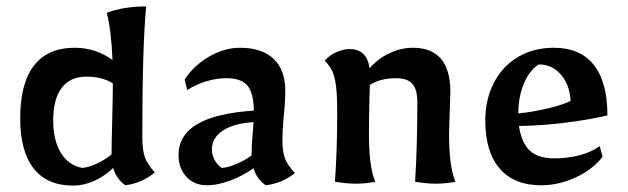

<svg xmlns="http://www.w3.org/2000/svg" viewBox="-20 -567 1958 599"><path d="M43 -198Q43 -307 86 -362.5Q129 -418 213 -418Q278 -418 331 -380Q327 -475 313 -527Q366 -547 436 -547Q424 -425 424 -139Q424 -99 432 -76.5Q440 -54 463 -29Q444 -13 420 -2.5Q396 8 371 11Q343 -9 333 -43Q306 -17 273.5 -2.5Q241 12 208 12Q127 12 85 -41.5Q43 -95 43 -198ZM328 -85Q328 -115 330 -187Q332 -265 332 -307Q298 -328 250 -328Q199 -328 172.5 -293Q146 -258 146 -191Q146 -129 170 -90Q194 -51 237 -43Q282 -49 328 -85Z M537 -83Q537 -145 595 -179.5Q653 -214 772 -222Q771 -277 752 -300Q733 -323 686 -323Q655 -323 622.5 -313Q590 -303 564 -286L556 -319Q585 -363 632.5 -390.5Q680 -418 729 -418Q797 -418 833.5 -383.5Q870 -349 870 -284Q870 -248 865 -203Q861 -155 861 -132Q861 -94 869 -73Q877 -52 900 -27Q860 5 809 11Q781 -8 771 -42Q735 -17 696.5 -3Q658 11 626 11Q586 11 561.5 -15.5Q537 -42 537 -83ZM765 -82V-89Q765 -118 768 -146L771 -186Q709 -182 675 -159.5Q641 -137 641 -100Q641 -84 649.5 -68Q658 -52 672 -43Q694 -45 719 -56Q744 -67 765 -82Z M1025 0Q1032 -100 1032 -213Q1032 -268 1028.5 -297Q1025 -326 1017.5 -343Q1010 -360 993 -378Q1011 -397 1032 -405.5Q1053 -414 1070 -414Q1125 -414 1133 -354Q1159 -384 1195 -401Q1231 -418 1268 -418Q1385 -418 1385 -280L1383 -217L1381 -150Q1381 -45 1401 0Q1373 6 1338 6Q1310 6 1275 0Q1282 -114 1282 -248Q1282 -288 1266.5 -305.5Q1251 -323 1216 -323Q1166 -323 1134 -302L1133 -273Q1131 -203 1131 -150Q1131 -45 1151 0Q1122 6 1091 6Q1060 6 1025 0Z M1494 -191Q1494 -257 1521 -309Q1548 -361 1596.5 -389.5Q1645 -418 1708 -418Q1790 -418 1832.5 -364.5Q1875 -311 1875 -207Q1821 -194 1746.5 -184.5Q1672 -175 1599 -174Q1607 -121 1633 -97Q1659 -73 1709 -73Q1751 -73 1787.5 -82.5Q1824 -92 1851 -111L1860 -78Q1829 -38 1776 -13.5Q1723 11 1668 11Q1584 11 1539 -41Q1494 -93 1494 -191ZM1760 -252Q1758 -301 1730.5 -333.5Q1703 -366 1661 -366Q1632 -348 1614.5 -306.5Q1597 -265 1597 -213Q1643 -218 1688 -228.5Q1733 -239 1760 -252Z"/></svg>

Font: Mirza Medium
Style: Regular
Weight: 500
Designer: Arabic design by Kourosh Beigpour, Latin design by Eduardo Tunni, engineering by Lasse Fister
Version: Version 1.0010g